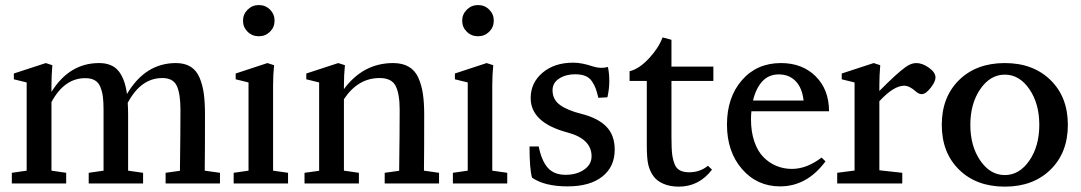

<svg xmlns="http://www.w3.org/2000/svg" viewBox="-20 -712 4193 745"><path d="M25.9 0V-41.5L83.5 -49.8V-392.1L33.7 -404.3V-426.8L157.7 -467.3L183.1 -459Q179.7 -418 179.7 -380.9V-355.5Q249.5 -467.3 364.3 -467.3Q414.6 -467.3 439.7 -436.8Q464.8 -406.2 472.7 -347.2Q543.5 -467.3 662.6 -467.3Q696.8 -467.3 719.5 -453.1Q742.2 -439 754.2 -410.9Q766.1 -382.8 770.8 -348.6Q775.4 -314.5 775.4 -266.6Q775.4 -121.1 774.4 -49.8L833.5 -41.5V0H622.6V-41.5L678.2 -49.3Q680.2 -204.6 680.2 -286.1Q680.2 -348.1 666 -378.7Q651.9 -409.2 609.9 -409.2Q526.9 -409.2 475.6 -313Q477.1 -291 477.1 -266.6V-49.8L535.2 -41.5V0H324.2V-41.5L381.8 -49.8V-286.1Q381.8 -316.4 379.2 -336.7Q376.5 -356.9 369.4 -374.5Q362.3 -392.1 347.9 -400.4Q333.5 -408.7 311.5 -408.7Q230 -409.2 179.7 -315.9V-49.8L236.8 -41.5V0Z M984.4 -571.3Q958.5 -571.3 940.7 -588.9Q922.9 -606.4 922.9 -631.8Q922.9 -656.7 940.9 -674.6Q959 -692.4 984.4 -692.4Q1009.8 -692.4 1027.6 -674.8Q1045.4 -657.2 1045.4 -631.8Q1045.4 -606.4 1027.6 -588.9Q1009.8 -571.3 984.4 -571.3ZM886.7 0V-41.5L944.3 -49.8V-392.1L894.5 -404.3V-426.8L1017.6 -467.3L1043.5 -459Q1039.6 -421.4 1039.6 -380.9V-49.8L1097.7 -41.5V0Z M1161.6 0V-41.5L1218.3 -49.3V-392.1L1168.5 -404.3V-426.8L1292.5 -467.3L1318.4 -459Q1314.5 -421.4 1314.5 -380.9V-366.2Q1389.2 -467.3 1505.4 -467.3Q1541.5 -467.3 1565.9 -453.1Q1590.3 -439 1603 -410.9Q1615.7 -382.8 1620.8 -348.6Q1626 -314.5 1626 -266.6Q1626 -121.1 1625 -49.8L1683.6 -41.5V0H1472.7V-41.5L1528.8 -49.3Q1530.8 -204.6 1530.8 -286.1Q1530.8 -348.1 1515.1 -378.7Q1499.5 -409.2 1453.1 -409.2Q1368.7 -409.2 1314.5 -327.1V-49.8L1372.6 -41.5V0Z M1835 -571.3Q1809.1 -571.3 1791.3 -588.9Q1773.4 -606.4 1773.4 -631.8Q1773.4 -656.7 1791.5 -674.6Q1809.6 -692.4 1835 -692.4Q1860.4 -692.4 1878.2 -674.8Q1896 -657.2 1896 -631.8Q1896 -606.4 1878.2 -588.9Q1860.4 -571.3 1835 -571.3ZM1737.3 0V-41.5L1794.9 -49.8V-392.1L1745.1 -404.3V-426.8L1868.2 -467.3L1894 -459Q1890.1 -421.4 1890.1 -380.9V-49.8L1948.2 -41.5V0Z M2182.1 11.2Q2093.8 11.2 2044.4 -22.5Q2034.7 -55.7 2034.7 -143.6H2070.3Q2081.5 -87.9 2105.7 -60.8Q2129.9 -33.7 2174.3 -33.7Q2217.3 -33.7 2246.3 -53.7Q2275.4 -73.7 2275.4 -105.5Q2275.4 -172.9 2182.6 -197.8Q2039.1 -235.8 2039.1 -331.5Q2039.1 -390.6 2085 -429.7Q2130.9 -468.8 2204.1 -468.8Q2237.8 -468.8 2279.3 -454.6Q2310.5 -444.3 2338.9 -452.1Q2344.2 -427.2 2344.2 -396.5Q2344.2 -367.2 2336.9 -334.5L2301.8 -332.5Q2295.9 -356 2291.5 -368.4Q2287.1 -380.9 2277.3 -395.8Q2267.6 -410.6 2251.5 -417.2Q2235.4 -423.8 2211.4 -423.8Q2175.3 -423.8 2149.7 -407.2Q2124 -390.6 2124 -361.8Q2124 -325.2 2153.6 -304.2Q2183.1 -283.2 2236.8 -270Q2300.3 -253.9 2332.8 -220.7Q2365.2 -187.5 2365.2 -131.3Q2365.2 -64.9 2317.1 -26.9Q2269 11.2 2182.1 11.2Z M2613.8 12.2Q2580.1 12.2 2554.4 1.2Q2528.8 -9.8 2515.6 -28.3Q2501.5 -47.9 2495.6 -72.3Q2489.7 -96.7 2489.7 -147.5V-397.9H2422.9V-435.5Q2460.4 -444.8 2498.3 -485.6Q2536.1 -526.4 2550.8 -566.9L2585.4 -557.6V-453.6H2748V-397.9H2585.4V-182.6Q2585.4 -131.8 2588.6 -110.1Q2591.8 -88.4 2599.1 -71.8Q2611.3 -43.5 2654.3 -43.5Q2695.8 -43.5 2727.1 -68.8L2742.7 -53.7Q2692.4 12.2 2613.8 12.2Z M3006.8 11.2Q2917.5 11.2 2859.1 -56.2Q2800.8 -123.5 2800.8 -228.5Q2800.8 -334 2858.6 -400.6Q2916.5 -467.3 3010.3 -467.3Q3093.3 -467.3 3145 -415.8Q3196.8 -364.3 3196.8 -280.3H2895.5Q2894 -264.6 2894 -249Q2894 -200.7 2907 -162.8Q2919.9 -125 2942.4 -102.3Q2964.8 -79.6 2992.9 -68.1Q3021 -56.6 3052.7 -56.6Q3109.9 -56.6 3168 -100.6L3183.1 -85.9Q3111.3 11.2 3006.8 11.2ZM3002 -423.3Q2962.4 -423.3 2937.5 -395.8Q2912.6 -368.2 2901.9 -321.8H3098.1Q3092.8 -370.6 3067.4 -397Q3042 -423.3 3002 -423.3Z M3228.5 0V-41.5L3295.9 -50.3V-392.1L3246.1 -404.3V-426.8L3370.1 -467.3L3395.5 -459Q3392.1 -418 3392.1 -380.9V-358.9Q3458 -425.8 3493.7 -451.7Q3515.1 -467.3 3535.6 -467.3Q3559.1 -467.3 3584.5 -449.2Q3609.9 -431.2 3609.9 -411.1Q3609.9 -395 3590.8 -370.8Q3571.8 -346.7 3556.6 -346.7Q3544.9 -346.7 3533.2 -357.4Q3508.8 -379.4 3488.3 -379.4Q3447.8 -379.4 3392.1 -319.3V-51.3L3481 -41.5V0Z M3878.9 12.2Q3768.6 12.2 3701.4 -53.7Q3634.3 -119.6 3634.3 -227.5Q3634.3 -335.4 3701.4 -401.4Q3768.6 -467.3 3878.9 -467.3Q3988.8 -467.3 4056.2 -401.4Q4123.5 -335.4 4123.5 -227.5Q4123.5 -119.6 4056.2 -53.7Q3988.8 12.2 3878.9 12.2ZM3783.7 -88.9Q3822.3 -32.7 3878.9 -32.7Q3935.5 -32.7 3974.1 -88.9Q4012.7 -145 4012.7 -227.5Q4012.7 -310.1 3974.1 -366.2Q3935.5 -422.4 3878.9 -422.4Q3822.3 -422.4 3783.7 -366.2Q3745.1 -310.1 3745.1 -227.5Q3745.1 -145 3783.7 -88.9Z"/></svg>

Font: Elstob 6pt Medium
Style: Regular
Weight: 500
Designer: Peter S. Baker
Version: Version 1.015